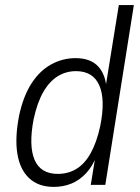

<svg xmlns="http://www.w3.org/2000/svg" viewBox="-20 -725 548 753"><path d="M191 8Q131 8 94.5 -26Q58 -60 48 -122.5Q38 -185 55 -272Q71 -347 103 -397Q135 -447 180 -472Q225 -497 276 -497Q334 -497 364 -465.5Q394 -434 398 -377H393L446 -705H505L393 0H336L355 -117H360Q344 -74 318 -46Q292 -18 260 -5Q228 8 191 8ZM207 -43Q247 -43 279.5 -62.5Q312 -82 335.5 -124Q359 -166 373 -230Q394 -334 369.5 -390Q345 -446 278 -446Q239 -446 206.5 -426Q174 -406 150 -364.5Q126 -323 112 -258Q92 -154 115.5 -98.5Q139 -43 207 -43Z"/></svg>

Font: Nunito Sans 10pt Condensed Light
Style: Italic
Weight: 300
Width: 3
Italic angle: -9°
Designer: Vernon Adams
Foundry: Vernon Adams
Version: Version 3.101;gftools[0.9.27]